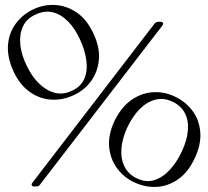

<svg xmlns="http://www.w3.org/2000/svg" viewBox="-20 -734 831 766"><path d="M113 -697Q156 -717 201.5 -714Q247 -711 287 -683.5Q327 -656 353 -600Q379 -544 374.5 -495.5Q370 -447 343 -410Q316 -373 273 -354Q231 -334 185 -336.5Q139 -339 99 -367Q59 -395 33 -451Q8 -507 12 -555.5Q16 -604 43.5 -640.5Q71 -677 113 -697ZM122 -676Q86 -660 71.5 -628.5Q57 -597 61 -556.5Q65 -516 86 -473Q106 -430 135 -401.5Q164 -373 198 -364Q232 -355 267 -372Q303 -388 316.5 -420Q330 -452 324.5 -493Q319 -534 299 -577Q279 -621 251 -649Q223 -677 190.5 -685Q158 -693 122 -676ZM677 -349Q720 -329 747.5 -292.5Q775 -256 779 -207Q783 -158 757 -103Q731 -47 691 -19Q651 9 605.5 11.5Q560 14 517 -6Q475 -25 447.5 -62Q420 -99 415.5 -147.5Q411 -196 437 -252Q464 -307 504 -335Q544 -363 589.5 -366Q635 -369 677 -349ZM667 -329Q632 -345 598.5 -336Q565 -327 537 -298.5Q509 -270 488 -226Q468 -183 464.5 -142.5Q461 -102 476.5 -70Q492 -38 527 -22Q563 -5 596 -15.5Q629 -26 657 -56Q685 -86 705 -129Q726 -173 729.5 -212.5Q733 -252 718 -282Q703 -312 667 -329ZM118 10Q106 10 106 2Q106 -1 110 -6L596 -639Q602 -647 612 -647H619Q631 -647 631 -640Q631 -636 627 -631L140 2Q137 6 134 8Q131 10 126 10Z"/></svg>

Font: Young Serif Light
Style: Regular
Weight: 300
Designer: Bastien Sozeau
Foundry: NBR — Bastien Sozeau
Version: Version 5.001